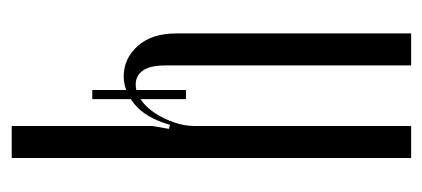

<svg xmlns="http://www.w3.org/2000/svg" viewBox="-222 -518 739 336"><g transform="rotate(90 148.0 -350.5)"><path d="M199 -278Q187 -236 163.5 -216.5Q140 -197 114 -197Q83 -197 61 -221.5Q39 -246 39 -289V-700H95V-270Q95 -243 104 -230.5Q113 -218 128 -218Q142 -218 155 -227Q168 -236 178 -251Q188 -266 194.5 -284.5Q201 -303 201 -321V-700H257V-1H201V-247L206 -276ZM138 -306H154V-142H138Z"/></g></svg>

Font: Moniqa Cond Heading
Style: Regular
Weight: 400
Width: 3
Designer: Rajesh Rajput
Foundry: Rajesh Rajput
Version: Version 1.000